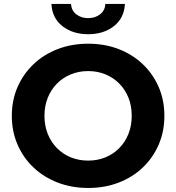

<svg xmlns="http://www.w3.org/2000/svg" viewBox="-20 -931 884 963"><path d="M422.5 11.8Q339.9 11.8 269.6 -15.2Q199.4 -42.2 147.9 -91.1Q96.4 -140 67.9 -206Q39.3 -271.9 39.3 -350.2Q39.3 -428.5 67.9 -494.1Q96.5 -559.8 148 -608.9Q199.6 -658 269.6 -684.9Q339.5 -711.8 422.2 -711.8Q505.2 -711.8 574.8 -685Q644.4 -658.2 695.9 -609.3Q747.3 -560.4 775.9 -494.5Q804.5 -428.7 804.5 -350.1Q804.5 -271.6 775.9 -205.5Q747.3 -139.4 695.9 -90.6Q644.4 -41.8 574.8 -15Q505.2 11.8 422.5 11.8ZM422.2 -125.5Q469.1 -125.5 508.8 -141.8Q548.5 -158.1 578.1 -188.1Q607.7 -218.1 624.2 -259.2Q640.7 -300.3 640.7 -350.2Q640.7 -400.1 624.3 -440.9Q607.8 -481.8 578.2 -511.8Q548.6 -541.8 508.8 -558.1Q469.1 -574.5 422.2 -574.5Q375.3 -574.5 335.4 -558.1Q295.5 -541.8 265.8 -511.8Q236.1 -481.7 219.6 -440.8Q203 -399.8 203 -350.2Q203 -300.6 219.5 -259.4Q236 -218.3 265.7 -188.1Q295.4 -158 335.3 -141.7Q375.3 -125.5 422.2 -125.5ZM422.2 -759.4Q344.3 -759.4 292.8 -800.1Q241.3 -840.8 237.9 -911.3H336.1Q338.1 -878.5 362.5 -859.3Q387 -840.1 422.2 -840.1Q457.4 -840.1 482.1 -859.3Q506.9 -878.5 508.3 -911.3H606.5Q603.1 -840.8 551.6 -800.1Q500.1 -759.4 422.2 -759.4Z"/></svg>

Font: Montserrat Thin
Style: Regular
Weight: 100
Designer: Julieta Ulanovsky
Foundry: Julieta Ulanovsky
Version: Version 9.000